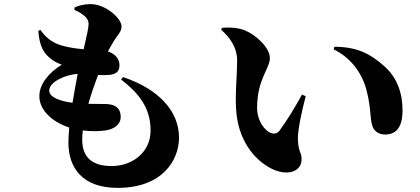

<svg xmlns="http://www.w3.org/2000/svg" viewBox="-20 -839 2040 932"><path d="M219 -400C219 -439 293 -477 357 -480C349 -438 340 -389 332 -340C272 -348 219 -366 219 -400ZM568 -453C651 -388 711 -319 711 -205C711 -101 624 -33 522 -33C430 -33 379 -73 379 -161C379 -175 380 -191 382 -206C420 -201 461 -201 493 -206C537 -213 566 -236 566 -271C566 -313 541 -332 497 -334C475 -335 444 -334 409 -335C423 -384 440 -433 456 -475C473 -474 490 -474 506 -475C538 -478 560 -487 560 -522C560 -548 545 -576 504 -589C517 -615 529 -633 539 -650C551 -669 570 -685 570 -711C570 -750 492 -819 421 -819C386 -819 363 -812 342 -803L341 -791C356 -785 370 -777 381 -769C397 -757 410 -744 410 -722C410 -703 401 -665 386 -600C351 -603 313 -608 273 -620C226 -635 198 -663 176 -694L166 -689C172 -613 192 -584 219 -560C239 -542 258 -533 280 -525C216 -486 171 -430 171 -372C171 -311 223 -251 316 -220C314 -193 312 -168 312 -148C312 -21 383 73 551 73C770 73 849 -63 849 -171C849 -300 750 -407 577 -465Z M1128 -285C1144 -140 1230 -48 1312 -14C1386 16 1444 -11 1444 -66C1444 -103 1428 -97 1426 -166C1425 -203 1442 -289 1464 -372L1446 -380C1408 -311 1371 -251 1336 -204C1324 -189 1309 -188 1294 -194C1267 -204 1228 -250 1228 -316C1228 -454 1290 -506 1290 -557C1290 -606 1226 -668 1168 -692C1133 -706 1085 -707 1057 -704L1054 -694C1098 -656 1131 -606 1131 -547C1131 -466 1119 -368 1128 -285ZM1760 -398C1783 -307 1774 -268 1788 -226C1798 -197 1825 -186 1849 -186C1909 -186 1934 -229 1934 -304C1934 -386 1908 -463 1845 -518C1779 -577 1714 -612 1603 -612L1600 -599C1686 -558 1740 -479 1760 -398Z"/></svg>

Font: Noto Serif KR Black
Style: Regular
Weight: 900
Version: Version 1.001;PS 1.001;hotconv 16.6.54;makeotf.lib2.5.65590